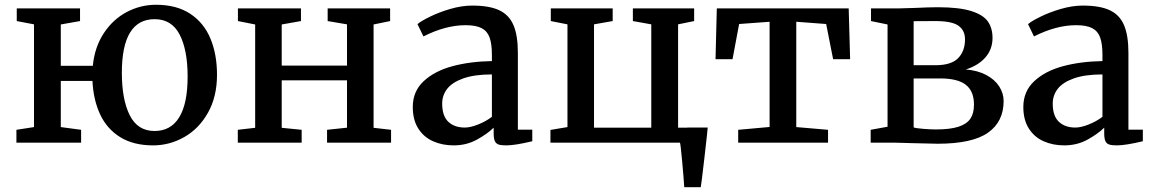

<svg xmlns="http://www.w3.org/2000/svg" viewBox="-20 -590 4771 794"><path d="M120.6 -64.5V-489.3L49.3 -502.9V-555.2H311V-502.9L231.4 -488.8V-317.9H363.8Q371.6 -396 409.7 -453.4Q447.8 -510.7 504.6 -540.5Q561.5 -570.3 625 -570.3Q710.4 -570.3 766.8 -533Q823.2 -495.6 850.3 -430.4Q877.4 -365.2 877.4 -280.8Q877.4 -190.4 840.3 -124.3Q803.2 -58.1 742.4 -23.4Q681.6 11.2 613.3 11.2Q532.2 11.2 477.3 -22.7Q422.4 -56.6 394.3 -116.5Q366.2 -176.3 362.3 -255.4H231.4V-64.5L315.4 -53.2V0H47.9V-53.2ZM619.6 -510.7Q483.9 -510.7 483.9 -289.1Q483.9 -178.2 516.6 -113.3Q549.3 -48.3 619.1 -48.3Q686.5 -48.3 721.2 -105Q755.9 -161.6 755.9 -273.4Q755.9 -383.3 722.9 -447Q689.9 -510.7 619.6 -510.7Z M1035.2 -61.5V-488.8L963.9 -502.9V-555.2H1224.6V-502.9L1145 -488.8V-318.8H1415V-489.3L1335 -502.9V-555.2H1593.3V-502.9L1524.9 -488.8V-61.5L1597.2 -53.2V0H1332.5V-53.2L1415 -62V-257.8H1145V-61.5L1227.5 -53.2V0H963.4V-53.2Z M1687 0ZM2014.2 -362.8Q2014.2 -408.7 2004.6 -435.1Q1995.1 -461.4 1971.7 -473.6Q1948.2 -485.8 1905.3 -485.8Q1822.8 -485.8 1731.4 -439.5H1731L1706.5 -490.2Q1719.7 -502 1757.1 -520.5Q1794.4 -539.1 1842 -553Q1889.6 -566.9 1932.6 -566.9Q2003.9 -566.9 2044.7 -547.6Q2085.4 -528.3 2103.5 -485.8Q2121.6 -443.4 2121.6 -371.1V-53.7H2181.2V-5.9Q2109.9 11.2 2073.7 11.2Q2053.2 11.2 2042.5 7.8Q2031.7 4.4 2026.6 -6.1Q2021.5 -16.6 2021.5 -38.6V-62Q1995.1 -36.1 1952.1 -12.5Q1909.2 11.2 1856 11.2Q1809.1 11.2 1770.8 -5.9Q1732.4 -22.9 1709.7 -58.6Q1687 -94.2 1687 -147.5Q1687 -212.4 1732.2 -254.4Q1777.3 -296.4 1850.8 -316.2Q1924.3 -335.9 2014.2 -337.4ZM2014.2 -282.2Q1942.4 -282.2 1896.2 -265.9Q1850.1 -249.5 1829.3 -222.7Q1808.6 -195.8 1808.6 -161.6Q1808.6 -110.4 1834 -86.4Q1859.4 -62.5 1902.3 -62.5Q1925.3 -62.5 1957.8 -75.4Q1990.2 -88.4 2014.2 -106.9Z M2256.3 0V-52.7L2326.7 -64.5V-489.3L2257.8 -502.9V-555.2H2513.7V-502.9L2436.5 -489.3V-62H2673.3V-489.3L2597.2 -502.9V-555.2H2850.6V-502.9L2784.2 -489.3V-62H2821.8L2822.3 -62.5H2906.7Q2906.7 -56.2 2893.1 62.3Q2879.4 180.7 2877.9 184.1H2809.6Q2808.1 155.3 2801.3 80.1Q2794.4 4.9 2792 0Z M3162.6 -64.9V-500L3036.6 -490.7L3009.3 -345.2H2939L2944.3 -555.2H3489.7L3495.6 -345.2H3425.3L3396.5 -490.7L3272.9 -500V-64.5L3404.3 -53.2V0H3032.7V-53.2Z M3650.4 -65.9V-488.8L3582 -502.9V-555.2H3692.9Q3707 -555.2 3759.8 -557.1Q3824.2 -560.1 3857.9 -560.1Q3946.3 -560.1 3996.1 -544.4Q4045.9 -528.8 4065.2 -501.2Q4084.5 -473.6 4084.5 -433.1Q4084.5 -386.7 4055.4 -353Q4026.4 -319.3 3974.1 -302.7Q4022.9 -298.8 4058.3 -280Q4093.8 -261.2 4112.1 -232.7Q4130.4 -204.1 4130.4 -172.4Q4130.4 -86.4 4065.4 -41Q4000.5 4.4 3857.4 4.4Q3843.3 4.4 3752.9 2Q3693.4 0 3682.1 0H3580.6V-53.2ZM3970.7 -427.2Q3970.7 -464.4 3943.6 -483.6Q3916.5 -502.9 3847.7 -502.9Q3783.2 -502.9 3758.3 -502.4V-320.3H3848.1Q3914.1 -320.3 3942.4 -349.6Q3970.7 -378.9 3970.7 -427.2ZM4007.8 -157.2Q4007.8 -212.9 3974.1 -239.3Q3940.4 -265.6 3868.7 -265.6H3758.3V-63Q3768.1 -59.6 3798.6 -57.1Q3829.1 -54.7 3850.6 -54.7Q3908.7 -54.7 3943.1 -65.7Q3977.5 -76.7 3992.7 -98.9Q4007.8 -121.1 4007.8 -157.2Z M4211.9 0ZM4539.1 -362.8Q4539.1 -408.7 4529.5 -435.1Q4520 -461.4 4496.6 -473.6Q4473.1 -485.8 4430.2 -485.8Q4347.7 -485.8 4256.3 -439.5H4255.9L4231.4 -490.2Q4244.6 -502 4282 -520.5Q4319.3 -539.1 4366.9 -553Q4414.6 -566.9 4457.5 -566.9Q4528.8 -566.9 4569.6 -547.6Q4610.4 -528.3 4628.4 -485.8Q4646.5 -443.4 4646.5 -371.1V-53.7H4706.1V-5.9Q4634.8 11.2 4598.6 11.2Q4578.1 11.2 4567.4 7.8Q4556.6 4.4 4551.5 -6.1Q4546.4 -16.6 4546.4 -38.6V-62Q4520 -36.1 4477.1 -12.5Q4434.1 11.2 4380.9 11.2Q4334 11.2 4295.7 -5.9Q4257.3 -22.9 4234.6 -58.6Q4211.9 -94.2 4211.9 -147.5Q4211.9 -212.4 4257.1 -254.4Q4302.2 -296.4 4375.7 -316.2Q4449.2 -335.9 4539.1 -337.4ZM4539.1 -282.2Q4467.3 -282.2 4421.1 -265.9Q4375 -249.5 4354.2 -222.7Q4333.5 -195.8 4333.5 -161.6Q4333.5 -110.4 4358.9 -86.4Q4384.3 -62.5 4427.2 -62.5Q4450.2 -62.5 4482.7 -75.4Q4515.1 -88.4 4539.1 -106.9Z"/></svg>

Font: Merriweather
Style: Regular
Weight: 400
Designer: Eben Sorkin
Foundry: Eben Sorkin
Version: Version 1.584; ttfautohint (v1.6)